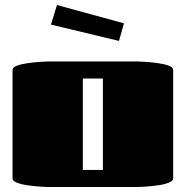

<svg xmlns="http://www.w3.org/2000/svg" viewBox="-20 -745 740 765"><path d="M530 0H170Q162 0 139.5 -1.5Q117 -3 91.5 -6.5Q66 -10 48 -17Q30 -24 30 -34V-466Q30 -477 48 -483.5Q66 -490 91.5 -493.5Q117 -497 139.5 -498.5Q162 -500 170 -500H530Q538 -500 560.5 -498.5Q583 -497 608.5 -493.5Q634 -490 652 -483.5Q670 -477 670 -466V-34Q670 -24 652 -17Q634 -10 608.5 -6.5Q583 -3 560.5 -1.5Q538 0 530 0ZM310 -68H390V-432H310ZM454 -582 183 -647 207 -725 474 -652Z"/></svg>

Font: Gajraj One
Style: Regular
Weight: 400
Designer: Saurabh Sharma
Foundry: Saurabh Sharma
Version: Version 1.000